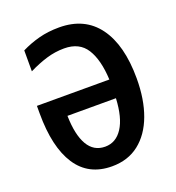

<svg xmlns="http://www.w3.org/2000/svg" viewBox="-133 -832 870 949"><g transform="rotate(-20 302.0 -357.5)"><path d="M271 -619Q223 -619 177 -605Q131 -591 83 -567V-677Q127 -699 176 -712Q225 -725 283 -725Q417 -725 487.5 -629Q558 -533 558 -357Q558 -247 527.5 -164.5Q497 -82 438.5 -36Q380 10 296 10Q173 10 110.5 -85.5Q48 -181 48 -358V-398H429Q424 -503 387.5 -561Q351 -619 271 -619ZM297 -93Q354 -93 388.5 -146Q423 -199 428 -300H173Q175 -200 206 -146.5Q237 -93 297 -93Z"/></g></svg>

Font: Avrile Sans Condensed SemiBold
Style: Regular
Weight: 600
Width: 3
Designer: Monotype Design Team
Foundry: Monotype Imaging Inc.
Version: Version 2.001;September 10, 2019;FontCreator 11.5.0.2425 64-